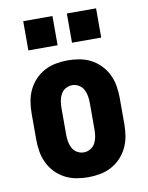

<svg xmlns="http://www.w3.org/2000/svg" viewBox="-84 -798 668 867"><g transform="rotate(-10 250.0 -364.5)"><path d="M250 8Q223 8 195.5 3Q168 -2 143.5 -15Q119 -28 100 -48Q81 -68 69 -93Q57 -118 52.5 -145.5Q48 -173 48 -200V-320Q48 -347 52.5 -374.5Q57 -402 69 -427Q81 -452 100 -472Q119 -492 143.5 -505Q168 -518 195.5 -523Q223 -528 250 -528Q277 -528 304.5 -523Q332 -518 356.5 -505Q381 -492 400 -472Q419 -452 431 -427Q443 -402 447.5 -374.5Q452 -347 452 -320V-200Q452 -173 447.5 -145.5Q443 -118 431 -93Q419 -68 400 -48Q381 -28 356.5 -15Q332 -2 304.5 3Q277 8 250 8ZM250 -106Q266 -106 280.5 -114.5Q295 -123 302.5 -137.5Q310 -152 312.5 -168Q315 -184 315 -200V-320Q315 -336 312.5 -352Q310 -368 302.5 -382.5Q295 -397 280.5 -405.5Q266 -414 250 -414Q234 -414 219.5 -405.5Q205 -397 197.5 -382.5Q190 -368 187.5 -352Q185 -336 185 -320V-200Q185 -184 187.5 -168Q190 -152 197.5 -137.5Q205 -123 219.5 -114.5Q234 -106 250 -106ZM417 -603H283V-737H417ZM217 -603H83V-737H217Z"/></g></svg>

Font: Iosevka SS04 Heavy
Style: Regular
Weight: 900
Monospace: yes
Designer: Belleve Invis
Foundry: Belleve Invis
Version: Version 19.0.0; ttfautohint (v1.8.4)